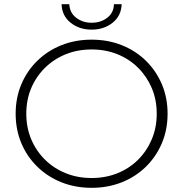

<svg xmlns="http://www.w3.org/2000/svg" viewBox="-20 -895 878 920"><path d="M419 5Q341 5 274.5 -21.5Q208 -48 158.5 -96.5Q109 -145 82 -209.5Q55 -274 55 -350Q55 -426 82 -490.5Q109 -555 158.5 -603.5Q208 -652 274.5 -678.5Q341 -705 419 -705Q497 -705 563.5 -678.5Q630 -652 679 -604Q728 -556 755.5 -491.5Q783 -427 783 -350Q783 -273 755.5 -208.5Q728 -144 679 -96Q630 -48 563.5 -21.5Q497 5 419 5ZM419 -42Q486 -42 543 -65Q600 -88 642 -130Q684 -172 707.5 -228Q731 -284 731 -350Q731 -417 707.5 -472.5Q684 -528 642 -570Q600 -612 543 -635Q486 -658 419 -658Q352 -658 295 -635Q238 -612 195.5 -570Q153 -528 129.5 -472.5Q106 -417 106 -350Q106 -284 129.5 -228Q153 -172 195.5 -130Q238 -88 295 -65Q352 -42 419 -42ZM419 -753Q360 -753 318.5 -786Q277 -819 275 -875H312Q314 -834 345 -810Q376 -786 419 -786Q463 -786 494 -810Q525 -834 526 -875H563Q561 -819 519.5 -786Q478 -753 419 -753Z"/></svg>

Font: MOST Montserrat Light
Style: Regular
Weight: 300
Designer: Julieta Ulanovsky
Foundry: Julieta Ulanovsky
Version: Version 8.000;March 11, 2024;FontCreator 15.0.0.2926 64-bit